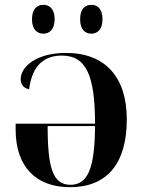

<svg xmlns="http://www.w3.org/2000/svg" viewBox="-20 -768 597 798"><path d="M360 -628C384 -628 406 -645 406 -688C406 -732 384 -748 360 -748C334 -748 313 -732 313 -688C313 -645 334 -628 360 -628ZM160 -628C185 -628 207 -645 207 -688C207 -732 185 -748 160 -748C135 -748 113 -732 113 -688C113 -645 135 -628 160 -628ZM271 10C423 10 507 -86 507 -272C507 -447 418 -548 254 -548C128 -548 66 -489 66 -439C66 -419 76 -402 101 -397C114 -499 166 -537 237 -537C337 -537 375 -457 375 -254H45V-230C45 -72 132 10 271 10ZM273 0C201 0 178 -66 178 -244H375C374 -66 344 0 273 0Z"/></svg>

Font: Noto Serif Display SemiBold
Style: Regular
Weight: 600
Designer: Monotype Design Team
Foundry: Monotype Imaging Inc.
Version: Version 2.009